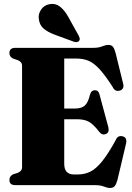

<svg xmlns="http://www.w3.org/2000/svg" viewBox="-20 -944 675 979"><path d="M28 -673.5Q28 -700 58 -700H454.5Q482.5 -700 500.5 -707.5Q518.5 -715 533 -715Q548 -715 555.8 -705.5Q563.5 -696 569.5 -673.5L608.5 -515Q611.5 -501.5 606.2 -493Q601 -484.5 591 -482Q566 -475 554.5 -500.5Q515.5 -561.5 486.2 -592.8Q457 -624 429.8 -634.8Q402.5 -645.5 369.5 -645.5H307.5V-390.5H361.5Q395.5 -390.5 412.5 -405.8Q429.5 -421 439 -462Q443 -474.5 449.2 -479.2Q455.5 -484 464 -484Q482.5 -484 487.5 -462L532.5 -295Q538.5 -267.5 519.5 -260.5Q500.5 -253 486 -272Q456.5 -310 433.5 -323Q410.5 -336 372 -336H307.5V-109Q307.5 -54.5 356.5 -54.5H378Q411 -54.5 440 -68.5Q469 -82.5 500 -120.5Q531 -158.5 570 -229.5Q580 -255 605 -249Q630 -243 622.5 -211L579 -27Q573 -5 565 4.8Q557 14.5 541 14.5Q527.5 14.5 509.8 7.2Q492 0 464 0H58Q28 0 28 -26.5Q28 -46 47.5 -55.5L69 -62Q92.5 -71 92.5 -91V-609Q92.5 -629 69 -638L47.5 -645Q28 -654 28 -673.5ZM327.5 -859 380.5 -763.5Q384.5 -756 386.2 -749Q388 -742 383.5 -736Q379 -730 371 -729.2Q363 -728.5 356 -731.5L258 -767.5Q224.5 -780 203 -797.8Q181.5 -815.5 178 -847.5Q174 -871 189.2 -894.5Q204.5 -918 234 -923Q263.5 -928 286.2 -910Q309 -892 327.5 -859Z"/></svg>

Font: Fraunces 144pt Soft Black
Style: Regular
Weight: 900
Version: Version 1.000;[b76b70a41]